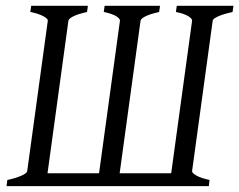

<svg xmlns="http://www.w3.org/2000/svg" viewBox="-20 -635 816 655"><path d="M776.4 -615.2 773.4 -594.2Q742.7 -587.4 724.6 -579.3Q706.5 -571.3 705.6 -564.5L635.3 -51.3Q634.3 -45.4 649.2 -36.6Q664.1 -27.8 694.8 -21L692.4 0H2.4L4.9 -21Q36.1 -27.8 54 -36.1Q71.8 -44.4 72.8 -51.3L143.1 -564.5Q144 -570.3 129.4 -578.9Q114.7 -587.4 83.5 -594.2L86.4 -615.2H279.8L276.9 -594.2Q246.1 -587.4 230.2 -579.3Q214.4 -571.3 213.4 -564.5L142.1 -43.9H317.9L389.2 -564.5Q390.1 -570.3 377.7 -578.9Q365.2 -587.4 334 -594.2L336.9 -615.2H525.9L522.9 -594.2Q492.2 -587.4 476.3 -579.3Q460.4 -571.3 459.5 -564.5L388.2 -43.9H564L635.3 -564.5Q636.2 -570.3 623.8 -578.9Q611.3 -587.4 580.1 -594.2L583 -615.2Z"/></svg>

Font: Gentium Plus CyrE
Style: Italic
Weight: 400
Italic angle: -8°
Designer: J. Victor Gaultney, Annie Olsen, Iska Routamaa, Becca Hirsbrunner
Foundry: SIL International
Version: Version 5.000